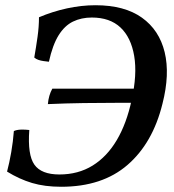

<svg xmlns="http://www.w3.org/2000/svg" viewBox="-20 -705 665 734"><path d="M214 9Q151 9 102.5 -5.5Q54 -20 7 -49Q16 -83 23 -123.5Q30 -164 33 -204Q44 -209 60 -209.5Q76 -210 92 -208Q85 -113 111.5 -75.5Q138 -38 207 -38Q279 -38 334 -72Q389 -106 426.5 -169.5Q464 -233 483 -322Q505 -420 493 -491Q481 -562 440.5 -600Q400 -638 331 -638Q291 -638 259 -622.5Q227 -607 204 -570Q181 -533 167 -469Q157 -470 146.5 -471.5Q136 -473 127 -476Q118 -479 111 -485Q118 -525 123.5 -564Q129 -603 129 -639Q181 -661 236 -673Q291 -685 345 -685Q456 -685 522.5 -637.5Q589 -590 609.5 -505.5Q630 -421 601 -308Q564 -158 467.5 -74.5Q371 9 214 9ZM163 -307Q166 -341 180 -366H589L565 -312Q503 -312 436 -312Q369 -312 300 -311Q231 -310 163 -307Z"/></svg>

Font: Vollkorn Medium
Style: Italic
Weight: 500
Italic angle: -11°
Designer: Friedrich Althausen
Foundry: Friedrich Althausen
Version: Version 5.000